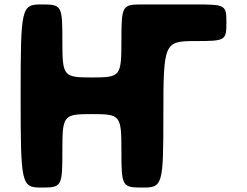

<svg xmlns="http://www.w3.org/2000/svg" viewBox="-20 -845 1113 865"><path d="M394 -331C523 -331 527 -326 527 -166C527 -5 530 0 622 0C713 0 716 -9 716 -330C716 -651 720 -660 858 -660C996 -660 1000 -662 1000 -743C1000 -823 996 -825 858 -825H715H621C530 -825 527 -820 527 -661C527 -501 523 -496 394 -496C265 -496 261 -501 261 -661C261 -820 259 -825 167 -825C76 -825 73 -813 73 -413C73 -12 76 0 167 0C259 0 261 -5 261 -166C261 -326 265 -331 394 -331Z"/></svg>

Font: Hussar Print
Style: Bold
Weight: 700
Foundry: Cannot Into Space Fonts
Version: Version 2.00